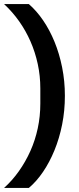

<svg xmlns="http://www.w3.org/2000/svg" viewBox="-30 -780 387 938"><path d="M287 -312Q287 -239 273.5 -171.5Q260 -104 236 -45.5Q212 13 180 60Q148 107 111 138H-10Q30 102 62.5 56Q95 10 118.5 -42.5Q142 -95 154.5 -153.5Q167 -212 167 -274V-348Q167 -409 154.5 -467Q142 -525 119 -577.5Q96 -630 63.5 -676Q31 -722 -10 -760H111Q149 -727 181 -680Q213 -633 236.5 -575.5Q260 -518 273.5 -451Q287 -384 287 -312Z"/></svg>

Font: IBMPlexSans-SemiBold
Style: Regular
Weight: 600
Designer: Mike Abbink, Paul van der Laan, Pieter van Rosmalen
Foundry: Bold Monday
Version: Version 3.1